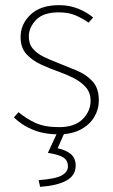

<svg xmlns="http://www.w3.org/2000/svg" viewBox="-20 -510 440 746"><path d="M208 12Q151 12 107.5 -6Q64 -24 34 -54L52 -74Q82 -49 117.5 -32.5Q153 -16 210 -16Q270 -16 301 -47Q332 -78 332 -118Q332 -150 313.5 -171Q295 -192 267.5 -206Q240 -220 212 -230Q175 -243 140 -259Q105 -275 82.5 -300Q60 -325 60 -366Q60 -416 98.5 -453Q137 -490 210 -490Q249 -490 283 -476.5Q317 -463 342 -442L324 -422Q300 -439 273 -450.5Q246 -462 208 -462Q148 -462 120 -432.5Q92 -403 92 -368Q92 -339 108 -320.5Q124 -302 149.5 -289.5Q175 -277 204 -266Q242 -251 279 -235.5Q316 -220 340 -193.5Q364 -167 364 -120Q364 -85 346 -55Q328 -25 293 -6.5Q258 12 208 12ZM136 216 130 190Q196 185 220 171.5Q244 158 244 136Q244 113 225.5 101.5Q207 90 166 84L206 -2H234L204 66Q236 73 255 88.5Q274 104 274 134Q274 171 239 191Q204 211 136 216Z"/></svg>

Font: SourceSans3VF
Style: Regular
Weight: 200
Designer: Paul D. Hunt
Foundry: Adobe
Version: Version 3.052;hotconv 1.1.0;makeotfexe 2.6.0